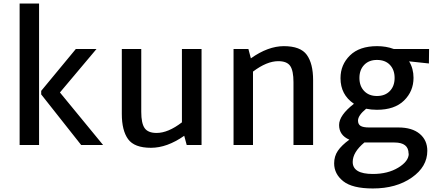

<svg xmlns="http://www.w3.org/2000/svg" viewBox="-20 -820 2455 1086"><path d="M91 0V-800H201V0ZM319 -297 563 0H439L213 -286V-306L409 -543H526Z M1009 -543H1120V0H1036L1022 -52Q925 16 834 16Q740 16 704.5 -33Q669 -82 669 -176V-543H779V-187Q779 -123 798 -95.5Q817 -68 866 -68Q931 -68 1009 -128Z M1586 -559H1585Q1680 -559 1715.5 -509.5Q1751 -460 1751 -367V0H1640V-355Q1640 -420 1621.5 -447Q1603 -474 1554 -474Q1489 -474 1411 -415V0H1301V-543H1385L1399 -490Q1496 -559 1586 -559Z M2407 -543 2406 -461 2294 -473Q2319 -432 2319 -380Q2319 -304 2265.5 -251.5Q2212 -199 2112 -199Q2080 -199 2051 -205Q2005 -167 2005 -138Q2005 -117 2019.5 -108Q2034 -99 2068 -99H2233Q2311 -99 2354 -63Q2397 -27 2397 33Q2397 123 2309 184.5Q2221 246 2089 246Q1973 246 1921.5 205Q1870 164 1870 104Q1870 64 1891 33Q1912 2 1956 -30Q1898 -55 1898 -113Q1898 -168 1982 -233Q1906 -284 1906 -378Q1906 -454 1959.5 -506.5Q2013 -559 2113 -559Q2164 -559 2207 -543ZM2112 -277Q2158 -277 2185 -305Q2212 -333 2212 -379Q2212 -425 2185.5 -453Q2159 -481 2112 -481Q2067 -481 2040 -453Q2013 -425 2013 -379Q2013 -333 2040 -305Q2067 -277 2112 -277ZM2292 49H2291Q2291 -14 2211 -14H2053H2041Q1975 41 1975 96Q1975 164 2089 164Q2174 164 2233 128Q2292 92 2292 49Z"/></svg>

Font: Martel Sans DemiBold
Style: Regular
Weight: 600
Designer: Dan Reynolds and Mathieu Réguer
Foundry: Dan Reynolds and Mathieu Réguer
Version: Version 1.001;PS 001.001;hotconv 1.0.70;makeotf.lib2.5.58329